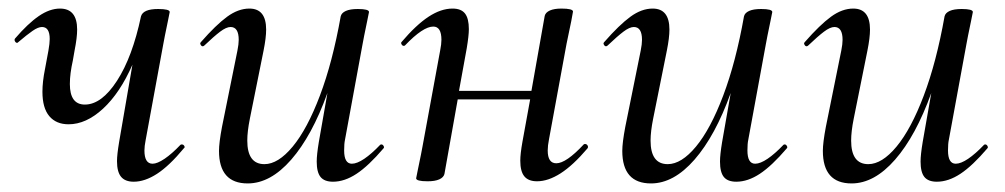

<svg xmlns="http://www.w3.org/2000/svg" viewBox="-20 -415 2345 448"><path d="M15 -325Q45 -360 70.5 -377.5Q96 -395 120 -395Q160 -395 160 -346Q160 -327 154 -297L150 -274Q143 -243 143 -219Q143 -171 178 -171Q217 -171 253 -226.5Q289 -282 309 -377Q314 -394 349 -394Q376 -394 376 -387L372 -367Q363 -324 361 -312L320 -89Q317 -74 317 -64Q317 -33 336 -33Q347 -33 364 -44.5Q381 -56 401 -77Q402 -78 404 -78Q408 -78 410 -74.5Q412 -71 409 -69Q375 -28 346.5 -9.5Q318 9 292 9Q272 9 262.5 -2.5Q253 -14 253 -39Q253 -54 258 -84L289 -264Q260 -198 220.5 -161.5Q181 -125 140 -125Q111 -125 95 -144Q79 -163 79 -201Q79 -224 85 -254L93 -297Q96 -314 96 -324Q96 -352 78 -352Q69 -352 56 -343Q43 -334 23 -317Q21 -315 20 -315Q17 -315 15 -318.5Q13 -322 15 -325Z M448 -311Q446 -314 449 -317Q484 -357 510 -376Q536 -395 562 -395Q601 -395 601 -346Q601 -327 595 -297L563 -138Q557 -108 557 -87Q557 -32 597 -32Q629 -32 663 -73Q697 -114 726.5 -192Q756 -270 775 -377Q777 -385 787 -389.5Q797 -394 815 -394Q841 -394 841 -387L837 -367Q828 -324 826 -312L785 -89Q783 -80 783 -64Q783 -33 801 -33Q813 -33 830 -44.5Q847 -56 867 -77Q868 -78 870 -78Q873 -78 875 -74.5Q877 -71 875 -69Q840 -28 812 -9.5Q784 9 757 9Q737 9 728 -2Q719 -13 719 -38Q719 -54 724 -84L744 -198Q708 -98 659.5 -42.5Q611 13 558 13Q491 13 491 -63Q491 -82 498 -119L534 -297Q537 -312 537 -322Q537 -352 518 -352Q508 -352 493.5 -341Q479 -330 457 -309Q455 -307 453 -307Q450 -307 448 -311Z M917 -317Q951 -357 980 -376Q1009 -395 1036 -395Q1056 -395 1065 -383.5Q1074 -372 1074 -347Q1074 -332 1069 -302L1051 -203H1220L1251 -378Q1253 -386 1263 -390.5Q1273 -395 1290 -395Q1317 -395 1317 -388L1313 -366Q1303 -319 1302 -313L1261 -90Q1258 -75 1258 -64Q1258 -34 1278 -34Q1301 -34 1342 -78Q1343 -79 1345 -79Q1349 -79 1351 -75.5Q1353 -72 1351 -69Q1317 -29 1288 -10.5Q1259 8 1233 8Q1213 8 1203.5 -3.5Q1194 -15 1194 -40Q1194 -56 1199 -84L1217 -183H1048L1017 -9Q1015 -1 1005 3.5Q995 8 978 8Q951 8 951 1L955 -19Q964 -62 966 -74L1007 -297Q1010 -312 1010 -322Q1010 -353 991 -353Q967 -353 925 -309Q924 -308 922 -308Q919 -308 917 -311.5Q915 -315 917 -317Z M1389 -311Q1387 -314 1390 -317Q1425 -357 1451 -376Q1477 -395 1503 -395Q1542 -395 1542 -346Q1542 -327 1536 -297L1504 -138Q1498 -108 1498 -87Q1498 -32 1538 -32Q1570 -32 1604 -73Q1638 -114 1667.5 -192Q1697 -270 1716 -377Q1718 -385 1728 -389.5Q1738 -394 1756 -394Q1782 -394 1782 -387L1778 -367Q1769 -324 1767 -312L1726 -89Q1724 -80 1724 -64Q1724 -33 1742 -33Q1754 -33 1771 -44.5Q1788 -56 1808 -77Q1809 -78 1811 -78Q1814 -78 1816 -74.5Q1818 -71 1816 -69Q1781 -28 1753 -9.5Q1725 9 1698 9Q1678 9 1669 -2Q1660 -13 1660 -38Q1660 -54 1665 -84L1685 -198Q1649 -98 1600.5 -42.5Q1552 13 1499 13Q1432 13 1432 -63Q1432 -82 1439 -119L1475 -297Q1478 -312 1478 -322Q1478 -352 1459 -352Q1449 -352 1434.5 -341Q1420 -330 1398 -309Q1396 -307 1394 -307Q1391 -307 1389 -311Z M1857 -311Q1855 -314 1858 -317Q1893 -357 1919 -376Q1945 -395 1971 -395Q2010 -395 2010 -346Q2010 -327 2004 -297L1972 -138Q1966 -108 1966 -87Q1966 -32 2006 -32Q2038 -32 2072 -73Q2106 -114 2135.5 -192Q2165 -270 2184 -377Q2186 -385 2196 -389.5Q2206 -394 2224 -394Q2250 -394 2250 -387L2246 -367Q2237 -324 2235 -312L2194 -89Q2192 -80 2192 -64Q2192 -33 2210 -33Q2222 -33 2239 -44.5Q2256 -56 2276 -77Q2277 -78 2279 -78Q2282 -78 2284 -74.5Q2286 -71 2284 -69Q2249 -28 2221 -9.5Q2193 9 2166 9Q2146 9 2137 -2Q2128 -13 2128 -38Q2128 -54 2133 -84L2153 -198Q2117 -98 2068.5 -42.5Q2020 13 1967 13Q1900 13 1900 -63Q1900 -82 1907 -119L1943 -297Q1946 -312 1946 -322Q1946 -352 1927 -352Q1917 -352 1902.5 -341Q1888 -330 1866 -309Q1864 -307 1862 -307Q1859 -307 1857 -311Z"/></svg>

Font: CormorantInfant-MediumItalic
Style: Italic
Weight: 500
Italic angle: -10°
Designer: Christian Thalmann (Catharsis Fonts)
Foundry: Catharsis Fonts
Version: Version 3.303